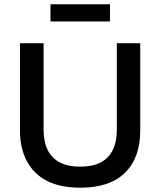

<svg xmlns="http://www.w3.org/2000/svg" viewBox="-20 -861 747 894"><path d="M354 13Q298 13 253 1.5Q208 -10 174.5 -33Q141 -56 118.5 -88.5Q96 -121 84.5 -162.5Q73 -204 73 -254V-660H183V-258Q183 -201 202 -162.5Q221 -124 259 -104.5Q297 -85 353 -85Q411 -85 448.5 -104.5Q486 -124 505 -162.5Q524 -201 524 -258V-660H633V-254Q633 -126 562 -56.5Q491 13 354 13ZM215 -761V-841H492V-761Z"/></svg>

Font: Bricolage Grotesque 24pt Medium
Style: Regular
Weight: 500
Designer: Mathieu Triay
Foundry: Atelier Triay
Version: Version 1.001;gftools[0.9.33.dev8+g029e19f]